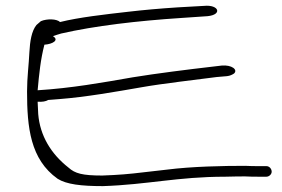

<svg xmlns="http://www.w3.org/2000/svg" viewBox="-20 -676 960 653"><path d="M72 -365C72 -243 83 -134 176 -68C206 -49 256 -43 330 -43C482 -48 584 -75 746 -75C780 -76 798 -76 814 -76C830 -75 846 -75 862 -75H886C895 -75 904 -83 904 -92C904 -102 896 -111 886 -111H862C846 -111 830 -111 814 -112C740 -112 633 -110 547 -99L468 -90C419 -84 383 -81 328 -79C260 -79 235 -86 213 -106C153 -153 116 -215 110 -288L108 -330H110C123 -329 136 -331 144 -336C154 -337 169 -338 182 -339C272 -346 374 -364 460 -379C533 -392 649 -405 717 -414L752 -417C762 -418 770 -422 776 -426C790 -439 768 -456 734 -453L700 -449C622 -440 510 -426 431 -413C328 -395 222 -376 108 -369C113 -424 118 -474 131 -524C160 -526 182 -540 160 -553C168 -556 178 -559 188 -562C302 -588 445 -605 598 -615L686 -621C737 -626 725 -661 674 -656L585 -651C524 -647 467 -642 416 -636C337 -627 248 -617 184 -601C174 -612 140 -613 119 -604L104 -591C87 -570 82 -535 80 -499C78 -455 72 -413 72 -365Z"/></svg>

Font: Stray Cat
Style: UltExt
Weight: 400
Version: Version 1.0